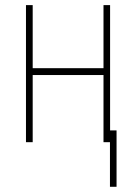

<svg xmlns="http://www.w3.org/2000/svg" viewBox="-20 -548 511 740"><path d="M386.7 -285.2V-258.8H96.7V-285.2ZM106 -528.3V0H80.1V-528.3ZM404.3 -528.3V0H378.9V-528.3ZM429.2 -45.4V171.9H403.8V-45.4Z"/></svg>

Font: Roboto Condensed Thin
Style: Regular
Weight: 250
Width: 3
Designer: Christian Robertson
Foundry: Google
Version: Version 3.009; 2024